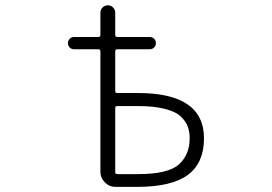

<svg xmlns="http://www.w3.org/2000/svg" viewBox="-20 -735 1040 733"><path d="M419.9 -386.7Q419.9 -379.9 427.7 -379.9H506.8Q758.8 -379.9 758.8 -207Q758.8 -113.3 697.3 -67.4Q635.7 -21.5 502.9 -21.5H420.9Q397.5 -21.5 380.4 -38.6Q363.3 -55.7 363.3 -79.1V-539.1Q363.3 -546.9 355.5 -546.9H262.7Q252.9 -546.9 246.1 -553.7Q239.3 -560.5 239.3 -570.3Q239.3 -580.1 246.1 -586.9Q252.9 -593.8 262.7 -593.8H355.5Q363.3 -593.8 363.3 -601.6V-686.5Q363.3 -698.2 371.6 -706.5Q379.9 -714.8 391.6 -714.8Q403.3 -714.8 411.6 -706.5Q419.9 -698.2 419.9 -686.5V-601.6Q419.9 -593.8 427.7 -593.8H551.8Q561.5 -593.8 568.4 -586.9Q575.2 -580.1 575.2 -570.3Q575.2 -560.5 568.4 -553.7Q561.5 -546.9 551.8 -546.9H427.7Q419.9 -546.9 419.9 -539.1ZM419.9 -78.1Q419.9 -70.3 427.7 -70.3H506.8Q622.1 -70.3 663.1 -107.4Q704.1 -144.5 704.1 -207Q704.1 -232.4 696.8 -252Q689.5 -271.5 670.4 -290Q651.4 -308.6 609.4 -319.3Q567.4 -330.1 506.8 -330.1H427.7Q419.9 -330.1 419.9 -322.3Z"/></svg>

Font: Rounded Mgen+ 1mn light
Style: Regular
Weight: 200
Designer: [Source Han Sans]
Ryoko NISHIZUKA  (kana & ideographs); Paul D. Hunt (Latin, Greek & Cyrillic); Wenlong ZHANG  (bopomofo
Version: Version 1.059.20150602